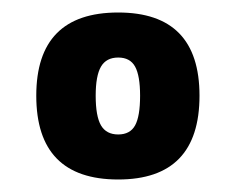

<svg xmlns="http://www.w3.org/2000/svg" viewBox="-20 -728 377 307"><path d="M169 -441Q38 -441 38 -575Q38 -708 169 -708Q299 -708 299 -575Q299 -441 169 -441ZM169 -513Q188 -513 196 -527.5Q204 -542 204 -575Q204 -607 196 -621.5Q188 -636 169 -636Q150 -636 141.5 -621.5Q133 -607 133 -575Q133 -542 141.5 -527.5Q150 -513 169 -513Z"/></svg>

Font: Asap Black
Style: Regular
Weight: 900
Designer: Pablo Cosgaya
Foundry: Omnibus-Type
Version: Version 3.001; ttfautohint (v1.8.4.7-5d5b)